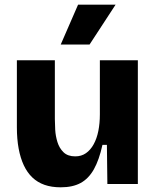

<svg xmlns="http://www.w3.org/2000/svg" viewBox="-20 -785 668 819"><path d="M239 14Q200 14 170 3.5Q140 -7 118 -28Q96 -49 81.5 -80Q67 -111 59.5 -151.5Q52 -192 52 -242V-528H214V-277Q214 -258 215.5 -231.5Q217 -205 225 -179Q233 -153 251 -135.5Q269 -118 301 -118Q327 -118 346.5 -131.5Q366 -145 379.5 -169.5Q393 -194 399.5 -226.5Q406 -259 406 -297V-528H568V-216V0H438L436 -167H417Q403 -103 380.5 -63Q358 -23 324 -4.5Q290 14 239 14ZM362 -595H239L313 -765H473Z"/></svg>

Font: Bricolage Grotesque 48pt Condensed ExtraBold ExtraBold
Style: Regular
Weight: 800
Version: Version 1.000;gftools[0.9.30]